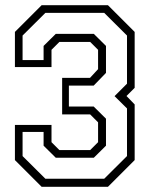

<svg xmlns="http://www.w3.org/2000/svg" viewBox="-20 -720 576 740"><path d="M140.5 0 37.5 -103V-238.5H178.5V-172L209 -141.5H327.5L358 -172V-248.5L327.5 -279H219.5V-420H327L358 -453.5V-528L327.5 -558.5H209L178.5 -528V-461.5H37.5V-597L140.5 -700H396L499 -597V-381.5L467.5 -350L499 -317.5V-103L396 0ZM155 -31H381.5L469.5 -118.5V-302L421.5 -349.5L469.5 -397.5V-583L381.5 -670.5H155L67 -583V-488.5H148V-543L195 -589.5H341.5L388.5 -543V-439L341 -390H245.5V-309.5H341L388.5 -262.5V-158.5L341.5 -112H195L148 -158.5V-211.5H67V-118.5Z"/></svg>

Font: Tourney Light
Style: Regular
Weight: 300
Version: Version 1.015